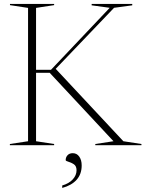

<svg xmlns="http://www.w3.org/2000/svg" viewBox="-20 -735 736 972"><path d="M604.5 -20 696 -6V0H462.5V-6L554.5 -20L231.5 -366.5H162.5V-20L254 -6V0H30V-6L122 -20V-695L30.5 -709V-715H254V-709L162.5 -695V-381.5H238L535.5 -695.5L444 -708V-715H649.5V-708L557.5 -695.5L262 -386.5ZM295 204Q329.5 194 348.5 173Q367.5 152 367.5 127Q367.5 105.5 353.8 96.5Q340 87.5 326.2 83.8Q312.5 80 312.5 75.5Q312.5 61 322 50.8Q331.5 40.5 348.5 40.5Q369 40.5 381.2 57.8Q393.5 75 393.5 102.5Q393.5 146.5 368 175Q342.5 203.5 295 216.5Z"/></svg>

Font: Newsreader Display ExtraLight
Style: Regular
Weight: 275
Designer: Hugues Gentile
Foundry: Production Type
Version: Version 1.001